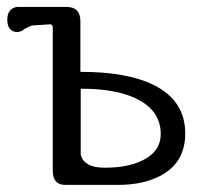

<svg xmlns="http://www.w3.org/2000/svg" viewBox="-20 -520 579 540"><path d="M393.1 -75.7Q432.1 -100.1 432.1 -143.1Q432.1 -205.1 371.6 -238.3Q313.5 -270.5 207 -270.5V-85Q216.3 -48.3 274.4 -48.3Q349.1 -48.3 393.1 -75.7ZM207 -317.9Q339.4 -317.9 413.6 -280.3Q501 -236.3 501 -144.5Q501 -61.5 429.7 -24.9Q381.3 0 312.5 0H163.1Q128.4 0 128.4 -40V-443.8Q127.9 -449.7 122.6 -451.7L68.8 -448.2Q43.5 -437 43.5 -433.6L30.8 -429.7Q0.5 -429.7 0.5 -464.8Q0.5 -495.1 26.9 -500.5H167Q206.1 -500.5 206.1 -460.4V-318.4Z"/></svg>

Font: inglobal
Style: Regular
Weight: 400
Designer: Andrey Kochetov, Denis Davydov, Evgeny Yurtaev
Foundry: inglobal
Version: Version 1.00 September 25, 2014, initial release